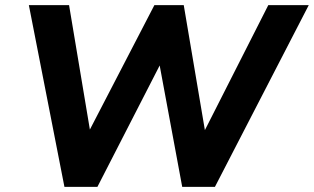

<svg xmlns="http://www.w3.org/2000/svg" viewBox="-20 -725 1218 745"><path d="M230 0 92 -705H248L339 -161H297L579 -705H693L785 -161H745L1021 -705H1178L814 0H687L594 -501H615L358 0Z"/></svg>

Font: Mulish ExtraLight ExtraBold
Style: Italic
Weight: 800
Italic angle: -9°
Version: Version 3.603